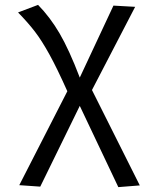

<svg xmlns="http://www.w3.org/2000/svg" viewBox="-20 -557 640 787"><path d="M553 203 465 210 307 -123 145 208 59 202 256 -183Q214 -277 182.5 -334Q151 -391 123 -427.5Q95 -464 54 -506L136 -537Q185 -487 224 -420.5Q263 -354 307 -239L445 -534L534 -529L357 -188Z"/></svg>

Font: Fira Mono
Style: Regular
Weight: 400
Designer: Carrois Corporate & Edenspiekermann AG
Foundry: Carrois Corporate GbR & Edenspiekermann AG
Version: Version 3.206